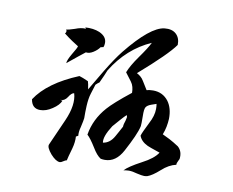

<svg xmlns="http://www.w3.org/2000/svg" viewBox="-81 -845 1161 958"><g transform="rotate(10 500.0 -366.5)"><path d="M279 8Q259 8 232 -22Q204 -55 211 -70L270 -203Q307 -287 290 -343Q277 -342 263 -319Q249 -297 228 -299Q228 -298 239 -296Q230 -273 198 -252Q167 -231 137 -231Q95 -231 88 -277Q148 -369 301 -432Q316 -428 347 -414Q349 -409 351 -398.5Q353 -388 355 -374L416 -477Q457 -545 491 -588Q607 -732 678 -740Q716 -744 737 -724.5Q758 -705 757 -670Q720 -617 581 -496Q591 -491 600.5 -483Q610 -475 617 -463L643 -421Q658 -425 676 -425Q725 -425 754 -387Q779 -353 778 -299Q777 -279 773 -258.5Q769 -238 761 -218Q777 -211 798 -200Q819 -189 845 -172Q870 -150 865 -111Q865 -110 861 -103Q858 -97 855.5 -90.5Q853 -84 854 -80Q817 -72 782 -40Q745 -7 721 1Q717 2 713 2.5Q709 3 705 3Q694 3 668 -3Q644 -10 626 -10Q616 -10 599 -7Q609 -18 630 -32Q651 -46 683 -63Q741 -93 761 -125Q702 -145 697 -148Q663 -164 653 -192Q655 -200 663 -217.5Q671 -235 684 -261Q706 -302 706 -336Q706 -344 705.5 -350.5Q705 -357 704 -362L678 -353Q659 -346 652.5 -335.5Q646 -325 647 -290Q647 -270 647 -257Q647 -244 646 -239Q641 -216 626 -182.5Q611 -149 588 -106Q554 -42 498 -42Q493 -42 487.5 -42.5Q482 -43 477 -44Q456 -57 434 -94Q408 -136 391 -151Q404 -231 461 -295Q475 -311 503 -336Q531 -361 574 -395Q574 -410 570.5 -424Q567 -438 558 -450L527 -491Q541 -527 576 -576Q596 -604 609 -624.5Q622 -645 628 -658Q508 -605 434 -484Q430 -473 422.5 -456.5Q415 -440 405 -418Q398 -414 387 -403L372 -355Q364 -330 362 -291Q361 -275 361 -260Q361 -245 361 -229Q360 -218 352 -183Q348 -169 347 -157.5Q346 -146 347 -137Q345 -138 341 -134Q337 -132 336 -132Q338 -104 329 -71Q322 -46 317.5 -30Q313 -14 312 -7Q305 -6 295 1Q285 8 279 8ZM225 -484Q225 -499 245 -533Q267 -569 268 -577Q255 -585 236 -597.5Q217 -610 193 -629Q202 -637 196 -650Q201 -649 211.5 -652Q222 -655 238 -660Q268 -672 290 -670Q294 -673 286 -676Q329 -679 360 -666Q398 -649 398 -617Q398 -604 394 -595Q394 -595 380 -592Q369 -576 349 -563.5Q329 -551 312 -554Q300 -545 278.5 -527.5Q257 -510 225 -484ZM474 -125Q509 -130 530 -168Q538 -182 545 -195Q552 -208 559 -221Q559 -227 561 -235.5Q563 -244 566 -252Q567 -258 568.5 -263Q570 -268 570 -270Q570 -277 567 -281Q556 -271 541 -254Q526 -237 506 -214Q468 -155 474 -125Z"/></g></svg>

Font: Yuji Hentaigana Akebono
Style: Regular
Weight: 400
Designer: Kataoka Yuji
Foundry: Kinuta Font Factory
Version: Version 3.002